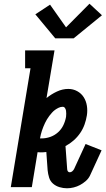

<svg xmlns="http://www.w3.org/2000/svg" viewBox="-20 -1006 568 1032"><path d="M340 6Q320 6 300 0Q280 -6 265 -19Q250 -32 244 -51.5Q238 -71 236 -91L229 -189Q222 -188 214 -187.5Q206 -187 199 -187Q194 -187 190 -187.5Q186 -188 182 -188L151 0H38L144 -639H115V-735H273L230 -479Q256 -500 286 -514Q316 -528 347 -528Q373 -528 395 -516Q417 -504 430 -483.5Q443 -463 447 -437.5Q451 -412 447 -386Q443 -361 434.5 -337Q426 -313 411 -291Q396 -269 375.5 -251Q355 -233 332 -221L341 -98Q341 -91 344.5 -85.5Q348 -80 355 -80Q362 -80 368 -85Q374 -90 378 -97L440 -232L526 -198L464 -63Q456 -46 441 -33Q426 -20 410 -11.5Q394 -3 376 1.5Q358 6 340 6ZM203 -262Q227 -262 250 -270Q273 -278 291.5 -294.5Q310 -311 320.5 -333Q331 -355 335 -378Q336 -386 336 -394.5Q336 -403 335 -410.5Q334 -418 329.5 -425Q325 -432 317 -432Q306 -432 295.5 -427Q285 -422 276 -415.5Q267 -409 259.5 -400.5Q252 -392 245 -383Q238 -374 232.5 -364.5Q227 -355 222 -345Q217 -335 213 -324.5Q209 -314 205.5 -304Q202 -294 199.5 -283.5Q197 -273 195 -262Q197 -262 199 -262Q201 -262 203 -262ZM376 -800H277L170 -929L249 -981L335 -859L461 -986L528 -924Z"/></svg>

Font: Iosevka Gothic
Style: Bold Italic
Weight: 700
Italic angle: -9°
Monospace: yes
Designer: Belleve Invis
Foundry: Belleve Invis
Version: Version 15.5.1; ttfautohint (v1.8.4)